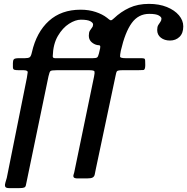

<svg xmlns="http://www.w3.org/2000/svg" viewBox="-20 -820 965 990"><path d="M438.5 -458H273.5Q246 -458 240.5 -453.8Q235 -449.5 230 -426.5L118 113.5Q115 128.5 113.2 136.2Q111.5 144 104.5 147Q97.5 150 78.5 150H27Q9 150 6.5 141.2Q4 132.5 8.2 120Q12.5 107.5 15 97L118.5 -418.5Q121.5 -437 122.8 -447.2Q124 -457.5 101.5 -458H78Q60 -458 53.2 -460.5Q46.5 -463 46.5 -475V-494.5Q46.5 -507.5 51 -513.8Q55.5 -520 78.5 -520H108.5Q126 -520 133 -524.8Q140 -529.5 144.5 -550.5Q168 -654 232 -712Q296 -770 395.5 -770Q438.5 -770 473.5 -758.2Q508.5 -746.5 531.5 -728.5Q545 -716.5 550.8 -715.5Q556.5 -714.5 567.5 -725.5Q603 -759.5 647 -779.8Q691 -800 748 -800Q800.5 -800 840.5 -783.8Q880.5 -767.5 902.8 -741Q925 -714.5 925 -684Q925 -648.5 905.5 -629.8Q886 -611 856.5 -611Q828 -611 809.2 -625.8Q790.5 -640.5 790.5 -665.5Q790.5 -681.5 796 -690.8Q801.5 -700 807 -707.2Q812.5 -714.5 812.5 -724Q812.5 -732.5 798.2 -740.5Q784 -748.5 749.5 -748.5Q693.5 -748.5 659.2 -701.2Q625 -654 603 -558.5Q598.5 -536 599.2 -528Q600 -520 628 -520H706.5Q718.5 -520 723.5 -518.2Q728.5 -516.5 728.5 -505L729 -484.5Q729 -460 719.5 -459Q710 -458 691 -458H612.5Q587.5 -458 583.2 -452.8Q579 -447.5 575.5 -427.5L474 52Q470.5 69 468.5 79.5Q466.5 90 458.2 95Q450 100 428 100H381.5Q364 100 360.2 94.2Q356.5 88.5 359.8 79Q363 69.5 365 58L465 -425.5Q469 -445 467.2 -451.5Q465.5 -458 438.5 -458ZM490 -544Q491.5 -552.5 494.2 -561.8Q497 -571 497 -579.5Q497 -586.5 489.8 -586.8Q482.5 -587 474.5 -589.5Q458 -595.5 448 -607Q438 -618.5 438 -636.5Q438 -653 443.5 -662Q449 -671 454.5 -677.8Q460 -684.5 460 -694Q460 -702.5 445.8 -710.5Q431.5 -718.5 397 -718.5Q369 -718.5 336 -697.5Q303 -676.5 278.5 -634.8Q254 -593 252 -531Q251 -520 264 -520Q277 -520 288 -520H458Q474.5 -520 480.2 -523.5Q486 -527 490 -544Z"/></svg>

Font: Besley* Medium
Style: Italic
Weight: 500
Italic angle: -13°
Designer: Owen Earl
Foundry: indestructible type*
Version: Version 3.000; ttfautohint (v1.8.3)